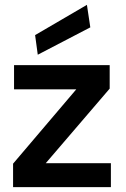

<svg xmlns="http://www.w3.org/2000/svg" viewBox="-20 -773 521 793"><path d="M34 0V-97L295 -404H38V-504H433V-407L169 -99H438V0ZM136 -547 125 -628 339 -753 353 -660Z"/></svg>

Font: DM Sans SemiBold
Style: Regular
Weight: 600
Designer: Colophon Foundry, Jonny Pinhorn
Foundry: Colophon Foundry
Version: Version 4.004; ttfautohint (v1.8.4.7-5d5b)